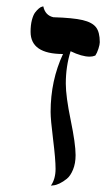

<svg xmlns="http://www.w3.org/2000/svg" viewBox="-20 -582 334 604"><path d="M154.8 -50.8Q154.8 -81.1 147 -143.6Q139.2 -206.1 139.2 -230Q139.2 -328.6 178.2 -412.1Q76.2 -412.1 76.2 -481.9Q76.2 -502.9 80.3 -518.8Q84.5 -534.7 90.3 -542.5Q96.2 -550.3 102.1 -555.2Q107.9 -560.1 112.3 -561L116.2 -562Q122.1 -533.7 147.9 -527.8Q210 -525.9 240 -518.8Q270 -511.7 282 -496.3Q293.9 -481 293.9 -449.2Q293.9 -441.9 289.6 -428.5Q285.2 -415 279.8 -407.2Q271.5 -403.8 262.2 -403.8Q237.3 -403.8 202.1 -420.9Q187 -373.5 187 -318.8Q187 -278.8 202.4 -204.1Q217.8 -129.4 217.8 -94.2Q217.8 -67.9 209.7 -48.3Q201.7 -28.8 190.2 -19.5Q178.7 -10.3 167.5 -4.9Q156.2 0.5 148.4 1L140.1 2Q154.8 -19 154.8 -50.8Z"/></svg>

Font: Linear Smooth
Style: Regular
Weight: 400
Designer: Philipp H. Poll, Flanker
Foundry: Philipp H. Poll, reworked by Flanker
Version: Version 1.061 | FøM Fix